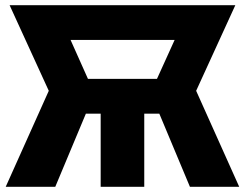

<svg xmlns="http://www.w3.org/2000/svg" viewBox="-20 -720 945 740"><path d="M536 0H368V-282H311L193 0H2L168 -370L17 -700H887L736 -370L902 0H712L594 -282H536ZM319 -416H585L653 -566H252Z"/></svg>

Font: Tektur
Style: Bold
Weight: 700
Designer: Adam Jagosz
Foundry: Adam Jagosz
Version: Version 1.005;gftools[0.9.30]